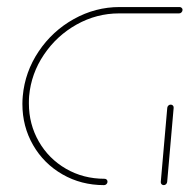

<svg xmlns="http://www.w3.org/2000/svg" viewBox="-20 -539 551 559"><path d="M293 -10Q293 -5.9 290 -3Q287 0 283 0Q216.3 0 161.9 -31.3Q107.4 -62.6 76.3 -116.7Q45.2 -170.7 45.2 -236.3Q45.2 -247.8 46.3 -259.3Q52.6 -329.6 92.6 -389.3Q132.6 -448.9 195.2 -483.7Q257.8 -518.5 328.1 -518.5H503Q506.3 -518.5 508.9 -516.1Q511.5 -513.7 511.5 -510.4Q511.5 -506.3 508.5 -503.1Q505.6 -500 501.5 -500H326.7Q261.1 -500 203.1 -467.6Q145.2 -435.2 108 -380Q70.7 -324.8 64.8 -259.3Q64.1 -252.2 64.1 -238.1Q64.1 -177.4 93 -127Q121.9 -76.7 172.2 -47.6Q222.6 -18.5 284.4 -18.5Q288.1 -18.5 290.6 -16.1Q293 -13.7 293 -10ZM456.7 0Q453 0 450.4 -2.6Q447.8 -5.2 448.1 -9.3L467 -225.2Q467.4 -228.9 470.2 -231.7Q473 -234.4 477 -234.4Q480.7 -234.4 483.3 -231.9Q485.9 -229.3 485.6 -225.2L466.7 -9.3Q466.3 -5.6 463.5 -2.8Q460.7 0 456.7 0Z"/></svg>

Font: 26F Galaxy Sans Hairline
Style: Italic
Weight: 50
Italic angle: -5°
Designer: C₂₉H₂₅N₃O₅
Version: Version 1.200